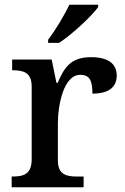

<svg xmlns="http://www.w3.org/2000/svg" viewBox="-20 -786 525 806"><path d="M182 -619V-606H228C284 -642 367 -721 392 -756V-766H271C250 -721 211 -657 182 -619ZM29 0H331V-45H302C259 -45 223 -53 223 -112V-268C223 -345 247 -472 317 -472C356 -472 368 -448 368 -393C439 -393 470 -422 470 -469C470 -517 436 -546 362 -546C276 -546 249 -501 222 -438H217L197 -536H31V-491H34C78 -491 113 -482 113 -423V-117C113 -54 78 -45 33 -45H29Z"/></svg>

Font: Noto Serif Myanmar Medium
Style: Regular
Weight: 500
Designer: Ben Mitchell and the Monotype Design Team
Foundry: Monotype Imaging Inc.
Version: Version 2.106